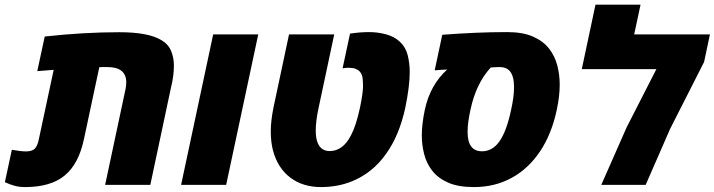

<svg xmlns="http://www.w3.org/2000/svg" viewBox="-61 -777 3003 807"><path d="M44.4 9.3Q20.5 9.3 0.5 3.9Q-19.5 -1.5 -40.5 -11.2L-11.2 -147.5Q25.4 -140.6 49.3 -140.6Q76.7 -140.6 88.4 -155.8Q97.7 -168.5 102.5 -192.9L164.6 -483.4Q147.5 -481.9 130.1 -480.7Q112.8 -479.5 95.7 -478L127 -623.5Q210.9 -632.8 289.3 -637.2Q367.7 -641.6 440.4 -641.6Q562.5 -641.6 617.2 -608.4Q646 -591.8 658 -563.2Q669.9 -534.7 669.9 -502.4Q669.9 -456.5 657.7 -409.2L570.8 0H380.9L466.3 -400.9Q469.7 -416 469.7 -430.7Q469.7 -463.4 449.2 -479.5Q429.2 -495.1 390.6 -495.1Q378.4 -495.1 369.9 -495.1Q361.3 -495.1 356.4 -494.6L292 -192.9Q270 -87.9 210.9 -39.3Q151.9 9.3 44.4 9.3Z M700.2 0 835 -632.3H1024.4L889.6 0Z M1288.1 9.3Q1211.9 9.3 1159.2 -30.5Q1106.4 -70.3 1086.4 -144.5Q1077.1 -179.7 1077.1 -225.1Q1077.1 -268.6 1088.4 -324.7L1153.8 -632.3H1343.8L1278.3 -324.7Q1266.1 -268.6 1266.1 -228Q1266.1 -193.8 1275.4 -173.8Q1289.6 -142.1 1324.7 -142.1Q1379.9 -142.1 1413.6 -207Q1436 -249 1452.1 -324.7Q1464.8 -386.7 1464.8 -414.1Q1464.8 -431.2 1463.1 -448Q1461.4 -464.8 1451.2 -476.1Q1444.8 -483.4 1433.3 -487.8Q1421.9 -492.2 1403.3 -492.2Q1392.6 -492.2 1378.9 -489.7L1410.2 -635.7Q1451.2 -642.1 1490.2 -642.1Q1526.4 -642.1 1561.3 -632.8Q1596.2 -623.5 1619.6 -601.6Q1644 -579.1 1652.6 -545.2Q1661.1 -511.2 1661.1 -474.1Q1661.1 -414.6 1642.6 -324.7Q1617.2 -207 1561 -129.4Q1503.9 -49.3 1417.5 -14.6Q1357.9 9.3 1288.1 9.3Z M1930.7 9.3Q1864.7 9.3 1822.3 -9.5Q1779.8 -28.3 1755.6 -59.6Q1731.4 -90.8 1721.7 -129.6Q1711.9 -168.5 1711.9 -208Q1711.9 -255.4 1724.6 -315.9Q1747.1 -420.4 1818.8 -484.9Q1805.7 -484.4 1792.5 -483.4Q1779.3 -482.4 1766.1 -481.4L1797.9 -630.9Q1868.2 -636.2 1936.3 -639.2Q2004.4 -642.1 2070.8 -642.1Q2136.7 -642.1 2179.7 -623Q2222.7 -604 2247.1 -572.3Q2271.5 -540.5 2281.5 -501.5Q2291.5 -462.4 2291.5 -421.9Q2291.5 -372.6 2279.3 -315.9Q2257.8 -213.9 2209 -140.9Q2160.2 -67.9 2089.4 -29.3Q2018.6 9.3 1930.7 9.3ZM1964.8 -141.1Q2009.3 -141.1 2038.8 -183.6Q2068.4 -226.1 2087.4 -315.9Q2099.6 -371.1 2099.6 -411.1Q2099.6 -455.6 2083 -476.6Q2068.4 -495.1 2040 -495.1Q2030.8 -495.1 2021 -494.6Q2011.2 -494.1 2001.5 -493.2Q1939.5 -425.3 1916.5 -315.9Q1904.3 -261.2 1904.3 -222.7Q1904.3 -141.1 1964.8 -141.1Z M2466.3 0 2572.8 -241.7 2697.8 -486.3H2384.3L2441.9 -757.3H2631.3L2604.5 -632.3H2922.9L2898.4 -516.6L2755.4 -234.9L2652.8 0Z"/></svg>

Font: Open Sans ExtraBold
Style: Italic
Weight: 800
Italic angle: -12°
Designer: Monotype Design Team
Foundry: Monotype Imaging Inc.
Version: Version 3.000; ttfautohint (v1.8.4)